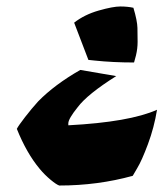

<svg xmlns="http://www.w3.org/2000/svg" viewBox="-20 -505 505 593"><path d="M191 -124V-118Q380 -128 465 -166Q456 -111 437 -60Q418 -9 404 14L390 38Q282 68 163 68Q154 65 136 50Q118 35 103 17Q62 -32 32 -107Q37 -117 57.5 -143.5Q78 -170 98 -192Q149 -244 228 -289L339 -270Q250 -214 220 -174Q191 -138 191 -124ZM209 -435Q241 -460 285 -472.5Q329 -485 351.5 -485Q374 -485 392 -481Q404 -441 404.5 -418.5Q405 -396 405 -375.5Q405 -355 400 -334L394 -312Q329 -312 272 -318L253 -320Z"/></svg>

Font: Ceviche One
Style: Regular
Weight: 400
Version: Version 1.002